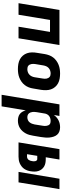

<svg xmlns="http://www.w3.org/2000/svg" viewBox="808 -1376 783 2440"><g transform="rotate(90 1200.0 -156.5)"><path d="M21 0 107 -520H553L467 0H320L386 -400H234L168 0Z M858 8Q825 8 793.5 2.5Q762 -3 734.5 -17.5Q707 -32 687 -55.5Q667 -79 657 -108Q647 -137 646.5 -169.5Q646 -202 652 -235L668 -335Q673 -363 683 -390Q693 -417 711 -440.5Q729 -464 753.5 -481.5Q778 -499 805 -509.5Q832 -520 860 -524Q888 -528 916 -528Q948 -528 980 -522.5Q1012 -517 1039 -502.5Q1066 -488 1086 -464.5Q1106 -441 1116 -412Q1126 -383 1126.5 -350.5Q1127 -318 1122 -285L1105 -185Q1101 -157 1090.5 -130Q1080 -103 1062 -79.5Q1044 -56 1019.5 -38.5Q995 -21 968 -10.5Q941 0 913 4Q885 8 858 8ZM860 -112Q878 -112 896 -118Q914 -124 928.5 -137.5Q943 -151 951 -168.5Q959 -186 962 -204L978 -304Q980 -317 981 -329.5Q982 -342 980 -353.5Q978 -365 972.5 -376Q967 -387 958.5 -394.5Q950 -402 938 -405Q926 -408 914 -408Q896 -408 877.5 -402Q859 -396 844.5 -382.5Q830 -369 822.5 -351.5Q815 -334 812 -316L795 -216Q793 -203 792.5 -190.5Q792 -178 794 -166.5Q796 -155 801 -144Q806 -133 814.5 -125.5Q823 -118 835 -115Q847 -112 860 -112Z M1185 215 1307 -520H1454L1442 -449Q1455 -468 1473 -483.5Q1491 -499 1511.5 -509Q1532 -519 1554 -523.5Q1576 -528 1598 -528Q1625 -528 1650.5 -519Q1676 -510 1692.5 -490.5Q1709 -471 1717 -446Q1725 -421 1728 -394.5Q1731 -368 1728.5 -340Q1726 -312 1722 -285L1705 -185Q1701 -161 1694.5 -137.5Q1688 -114 1676 -92Q1664 -70 1647 -50.5Q1630 -31 1608 -17.5Q1586 -4 1562 2Q1538 8 1514 8Q1490 8 1467.5 2Q1445 -4 1428 -17.5Q1411 -31 1400 -50.5Q1389 -70 1383 -92L1332 215ZM1472 -112Q1489 -112 1506 -119Q1523 -126 1534.5 -140Q1546 -154 1552.5 -171Q1559 -188 1562 -204L1578 -304Q1580 -317 1581 -329Q1582 -341 1580 -353Q1578 -365 1574 -375.5Q1570 -386 1562 -394Q1554 -402 1542 -405Q1530 -408 1518 -408Q1502 -408 1485.5 -403.5Q1469 -399 1455.5 -389Q1442 -379 1433.5 -363.5Q1425 -348 1423 -332L1406 -232Q1404 -218 1403 -204Q1402 -190 1403.5 -177Q1405 -164 1410 -151.5Q1415 -139 1424 -129.5Q1433 -120 1445.5 -116Q1458 -112 1472 -112Z M2165 0 2252 -520H2384L2298 0ZM1790 0 1876 -520H2008L1979 -346H2002Q2028 -346 2052 -341.5Q2076 -337 2096.5 -325Q2117 -313 2131.5 -294.5Q2146 -276 2153.5 -253Q2161 -230 2161 -205Q2161 -180 2157 -154Q2154 -133 2146.5 -112Q2139 -91 2126.5 -72.5Q2114 -54 2095.5 -39.5Q2077 -25 2056.5 -16Q2036 -7 2014.5 -3.5Q1993 0 1972 0ZM1940 -108H1972Q1983 -108 1994 -113.5Q2005 -119 2012 -128.5Q2019 -138 2022.5 -149Q2026 -160 2028 -172Q2030 -182 2030.5 -192.5Q2031 -203 2028.5 -213Q2026 -223 2019.5 -230.5Q2013 -238 2002 -238H1961Z"/></g></svg>

Font: Iosevka SS04 Hv Ex Obl
Style: Regular
Weight: 900
Width: 7
Italic angle: -9°
Monospace: yes
Designer: Belleve Invis
Foundry: Belleve Invis
Version: Version 19.0.0; ttfautohint (v1.8.4)